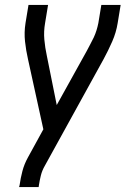

<svg xmlns="http://www.w3.org/2000/svg" viewBox="-20 -550 540 775"><path d="M57 205 59 198Q63 169 70.5 140.5Q78 112 93 85L155 -28L93 -311Q85 -346 81 -382.5Q77 -419 83 -457L95 -530H174L162 -457Q156 -423 159 -390Q162 -357 169 -325L209 -126L330 -344Q337 -358 344.5 -371.5Q352 -385 358.5 -399Q365 -413 369.5 -427.5Q374 -442 377 -457L389 -530H467L455 -457Q449 -419 433 -382.5Q417 -346 398 -311L161 119Q150 138 145 158Q140 178 137 198L136 205Z"/></svg>

Font: Iosevka Curly Oblique
Style: Regular
Weight: 400
Italic angle: -9°
Monospace: yes
Designer: Belleve Invis
Foundry: Belleve Invis
Version: Version 11.1.0; ttfautohint (v1.8.3)